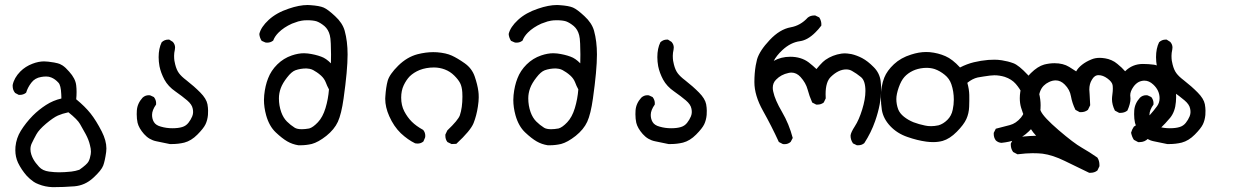

<svg xmlns="http://www.w3.org/2000/svg" viewBox="-20 -463 5040 770"><path d="M41.5 139.6Q41.5 132.3 42 125.5Q45.4 90.8 63.5 61.5Q83.5 29.3 111.8 0.5Q135.7 -23.4 164.6 -42Q193.4 -60.5 226.1 -67.9Q226.1 -69.3 226.1 -73.7Q226.1 -78.1 225.6 -85.9Q224.1 -121.1 214.4 -131.3Q201.2 -146 185.5 -152.3Q176.3 -156.2 165.5 -156.2Q154.8 -156.2 145 -154.3Q120.1 -150.4 105.5 -131.1Q90.8 -111.8 85 -91.8L83.5 -90.3Q73.2 -82.5 59.6 -82.5Q58.1 -82.5 55.2 -82.5L40.5 -90.3Q34.7 -97.7 32.7 -104.5Q30.8 -111.3 30.8 -118.2Q30.8 -120.6 30.8 -122.1Q36.6 -150.9 61.5 -176.3Q82 -196.8 110.4 -207.5Q134.8 -216.8 156.7 -216.8Q170.4 -216.8 196.8 -212.4Q214.4 -209 220 -206.3Q225.6 -203.6 230.5 -200.7Q243.2 -192.4 257.3 -175.8Q282.7 -147.9 285.6 -120.6Q287.1 -107.9 287.1 -93.8Q287.1 -79.6 285.6 -64.9Q320.8 -36.1 343.3 -7.8Q365.7 20.5 388.2 64.5Q406.7 101.1 406.7 132.3Q406.7 139.6 405.8 146.5Q400.9 182.1 394 200.7Q387.2 219.7 354 250.2Q320.8 280.8 278.1 284.2Q235.4 287.6 191.4 287.6Q161.1 286.6 134.8 275.9Q123 271.5 115.2 266.1Q99.1 254.9 87.4 242.2Q65.9 217.8 52.2 189.5Q41.5 166 41.5 139.6ZM107.4 111.8Q102.1 123 102.1 135.3Q102.1 146 105.5 156.5Q108.9 167 113.3 174.8Q121.6 189.9 136.7 206.1Q150.9 221.7 176.8 225.1Q198.2 228 216.8 228Q238.3 228 266.1 225.1Q282.7 223.1 298.3 217.8Q329.1 196.3 335.2 184.3Q341.3 172.4 343.8 155.8Q344.7 150.9 344.7 145.5Q344.7 133.3 340.8 119.1Q335.9 97.7 323.7 75Q311.5 52.2 300.8 34.2Q291 16.6 254.4 -12.7Q229.5 -7.3 211.9 0.5Q194.3 8.3 165 32.7Q136.2 57.1 126 75.7Q115.2 95.2 107.4 111.8Z M528.3 -4.9Q528.3 -12.2 528.8 -20Q530.8 -48.3 551.8 -71.3Q562.5 -81.1 576.2 -81.1Q581.5 -81.1 583.5 -80.1L597.2 -73.7Q602.5 -66.9 604.2 -60.8Q606 -54.7 606 -51Q606 -47.4 606 -43.9Q589.8 -21 589.8 -2.4Q589.8 14.2 597.2 26.4Q605 39.6 625.5 44.9Q647.5 51.3 671.4 51.3Q695.3 51.3 710.9 46.4Q725.6 42 735.4 29.8Q745.1 17.6 751 3.4Q754.4 -5.4 754.4 -13.2Q754.4 -21 752.9 -27.3Q750 -43.9 730.7 -60.3Q711.4 -76.7 683.6 -96.2Q654.3 -116.2 639.2 -144Q625 -170.9 619.6 -197.3Q616.2 -215.8 616.2 -233.9Q616.2 -268.6 628.4 -293.5Q639.6 -304.2 654.8 -304.2Q656.2 -304.2 658.7 -304.2L673.3 -294.9Q682.1 -284.7 682.1 -272.5Q682.1 -268.1 681.2 -263.7Q678.2 -250.5 678.2 -239.3Q678.2 -228 679.4 -219.7Q680.7 -211.4 682.6 -204.6Q688 -182.6 697.8 -169.4Q707.5 -156.2 727.5 -141.1Q758.8 -116.7 783.2 -92Q807.6 -67.4 812 -44.9Q814.5 -30.3 814.5 -19.5Q814.5 -8.8 814 -2Q812 19 804.2 35.4Q796.4 51.8 771.7 76.7Q747.1 101.6 719.2 108.9Q695.3 114.7 669.4 114.7Q662.1 114.7 661.1 114.7Q633.8 108.9 606.9 103.5Q578.1 97.7 557.6 74.5Q537.1 51.3 531.7 29.3Q528.3 13.7 528.3 -4.9Z M1038.6 -62Q1038.6 -72.3 1039.6 -81.5Q1043.5 -119.6 1055.2 -148.9Q1066.9 -179.7 1092 -204.6Q1117.2 -229.5 1150.4 -240.7Q1176.3 -249.5 1199.2 -249.5Q1207.5 -249.5 1214.8 -248.5Q1244.6 -244.6 1268.1 -235.8Q1287.6 -229 1307.1 -209Q1307.6 -224.6 1307.6 -244.4Q1307.6 -264.2 1306.6 -287.8Q1305.7 -311.5 1302.7 -321.8Q1296.9 -344.7 1281.2 -358.4Q1264.6 -372.1 1250 -377.4Q1235.8 -381.8 1212.4 -381.8Q1198.7 -381.8 1189.9 -380.1Q1181.2 -378.4 1175.8 -377Q1164.6 -373.5 1150.9 -368.2Q1118.2 -353.5 1097.2 -332.5Q1082.5 -317.9 1076.2 -301.8L1075.7 -300.3L1074.2 -299.3Q1064.5 -292 1051.8 -292Q1045.4 -292 1043.5 -293L1029.3 -299.3Q1021 -312.5 1020 -326.7Q1026.4 -354.5 1057.6 -383.3Q1088.9 -412.1 1137.7 -428.2Q1180.2 -442.9 1213.9 -442.9Q1219.2 -442.9 1224.1 -442.4Q1261.2 -439.9 1278.1 -432.6Q1294.9 -425.3 1323.7 -398.4Q1353.5 -371.1 1362.3 -339.8Q1374 -297.4 1374 -244.6Q1374 -181.6 1357.9 -67.9Q1349.1 -5.4 1335 25.4Q1320.8 56.2 1288.6 82Q1256.3 107.4 1230.5 114.3Q1208 119.6 1184.6 119.6Q1178.2 119.6 1176.8 119.6Q1152.3 115.7 1132.1 104Q1111.8 92.3 1085.9 67.9Q1059.6 43 1047.4 -0.5Q1038.6 -32.7 1038.6 -62ZM1209 -188.5Q1185.1 -188.5 1164.6 -181.2Q1148.9 -175.3 1131.3 -152.3Q1113.3 -129.4 1106 -109.4Q1098.6 -89.4 1098.6 -68.4Q1098.6 -39.6 1107.9 -13.2Q1116.2 9.8 1130.6 24.2Q1145 38.6 1162.1 49.3Q1171.9 55.2 1190.4 55.2Q1203.1 55.2 1220.2 52.2Q1235.4 47.9 1254.9 27.3Q1274.4 6.8 1285.4 -29.5Q1296.4 -65.9 1299.3 -104.5Q1291.5 -118.7 1286.6 -132.3Q1280.8 -147.5 1267.6 -159.7Q1258.3 -168 1250.5 -173.1Q1242.7 -178.2 1236.1 -181.9Q1229.5 -185.5 1221.7 -187Q1213.9 -188.5 1209 -188.5Z M1766.1 81.5Q1766.1 79.6 1766.1 76.7L1773.9 60.1Q1817.4 18.6 1824.2 -0.5Q1834.5 -31.2 1834.5 -75.2Q1834.5 -84 1834 -92.8Q1832.5 -115.7 1825.2 -129.9Q1817.9 -144 1801.5 -160.2Q1785.2 -176.3 1764.2 -184.3Q1743.2 -192.4 1720.2 -192.4Q1689 -192.4 1662.6 -182.1Q1639.2 -172.4 1623 -156.7Q1609.4 -142.6 1599.1 -121.1Q1588.9 -99.6 1588.9 -71.3Q1588.9 -40.5 1601.3 -16.6Q1613.8 7.3 1631.3 24.9Q1648.9 42.5 1677.2 58.1Q1685.5 68.4 1685.5 81.1Q1685.5 86.9 1684.6 88.9L1678.2 104L1677.2 105Q1667.5 112.8 1654.3 112.8Q1650.4 112.8 1645 111.8Q1616.2 98.1 1587.4 71.3Q1559.1 43.9 1541 2.9Q1524.9 -33.2 1524.9 -66.9Q1524.9 -71.3 1525.4 -76.2Q1527.8 -113.3 1534.7 -138.7Q1542 -165 1577.1 -199.7Q1612.3 -234.4 1654.8 -245.6Q1688 -253.9 1717.3 -253.9Q1725.1 -253.9 1732.9 -253.4Q1769 -250.5 1792 -240Q1814.9 -229.5 1843.3 -209.5Q1872.6 -189 1883.8 -156.2Q1895 -123.5 1898.4 -97.2Q1899.9 -87.4 1899.9 -72.3Q1899.9 -57.1 1896.5 -35.2Q1891.1 0.5 1879.4 30.3Q1867.7 60.5 1810.1 113.8L1791 114.7L1774.9 106.9L1773.9 106Q1766.1 95.7 1766.1 81.5Z M2038.6 -62Q2038.6 -72.3 2039.6 -81.5Q2043.5 -119.6 2055.2 -148.9Q2066.9 -179.7 2092 -204.6Q2117.2 -229.5 2150.4 -240.7Q2176.3 -249.5 2199.2 -249.5Q2207.5 -249.5 2214.8 -248.5Q2244.6 -244.6 2268.1 -235.8Q2287.6 -229 2307.1 -209Q2307.6 -224.6 2307.6 -244.4Q2307.6 -264.2 2306.6 -287.8Q2305.7 -311.5 2302.7 -321.8Q2296.9 -344.7 2281.2 -358.4Q2264.6 -372.1 2250 -377.4Q2235.8 -381.8 2212.4 -381.8Q2198.7 -381.8 2189.9 -380.1Q2181.2 -378.4 2175.8 -377Q2164.6 -373.5 2150.9 -368.2Q2118.2 -353.5 2097.2 -332.5Q2082.5 -317.9 2076.2 -301.8L2075.7 -300.3L2074.2 -299.3Q2064.5 -292 2051.8 -292Q2045.4 -292 2043.5 -293L2029.3 -299.3Q2021 -312.5 2020 -326.7Q2026.4 -354.5 2057.6 -383.3Q2088.9 -412.1 2137.7 -428.2Q2180.2 -442.9 2213.9 -442.9Q2219.2 -442.9 2224.1 -442.4Q2261.2 -439.9 2278.1 -432.6Q2294.9 -425.3 2323.7 -398.4Q2353.5 -371.1 2362.3 -339.8Q2374 -297.4 2374 -244.6Q2374 -181.6 2357.9 -67.9Q2349.1 -5.4 2335 25.4Q2320.8 56.2 2288.6 82Q2256.3 107.4 2230.5 114.3Q2208 119.6 2184.6 119.6Q2178.2 119.6 2176.8 119.6Q2152.3 115.7 2132.1 104Q2111.8 92.3 2085.9 67.9Q2059.6 43 2047.4 -0.5Q2038.6 -32.7 2038.6 -62ZM2209 -188.5Q2185.1 -188.5 2164.6 -181.2Q2148.9 -175.3 2131.3 -152.3Q2113.3 -129.4 2106 -109.4Q2098.6 -89.4 2098.6 -68.4Q2098.6 -39.6 2107.9 -13.2Q2116.2 9.8 2130.6 24.2Q2145 38.6 2162.1 49.3Q2171.9 55.2 2190.4 55.2Q2203.1 55.2 2220.2 52.2Q2235.4 47.9 2254.9 27.3Q2274.4 6.8 2285.4 -29.5Q2296.4 -65.9 2299.3 -104.5Q2291.5 -118.7 2286.6 -132.3Q2280.8 -147.5 2267.6 -159.7Q2258.3 -168 2250.5 -173.1Q2242.7 -178.2 2236.1 -181.9Q2229.5 -185.5 2221.7 -187Q2213.9 -188.5 2209 -188.5Z M2528.3 -4.9Q2528.3 -12.2 2528.8 -20Q2530.8 -48.3 2551.8 -71.3Q2562.5 -81.1 2576.2 -81.1Q2581.5 -81.1 2583.5 -80.1L2597.2 -73.7Q2602.5 -66.9 2604.2 -60.8Q2606 -54.7 2606 -51Q2606 -47.4 2606 -43.9Q2589.8 -21 2589.8 -2.4Q2589.8 14.2 2597.2 26.4Q2605 39.6 2625.5 44.9Q2647.5 51.3 2671.4 51.3Q2695.3 51.3 2710.9 46.4Q2725.6 42 2735.4 29.8Q2745.1 17.6 2751 3.4Q2754.4 -5.4 2754.4 -13.2Q2754.4 -21 2752.9 -27.3Q2750 -43.9 2730.7 -60.3Q2711.4 -76.7 2683.6 -96.2Q2654.3 -116.2 2639.2 -144Q2625 -170.9 2619.6 -197.3Q2616.2 -215.8 2616.2 -233.9Q2616.2 -268.6 2628.4 -293.5Q2639.6 -304.2 2654.8 -304.2Q2656.2 -304.2 2658.7 -304.2L2673.3 -294.9Q2682.1 -284.7 2682.1 -272.5Q2682.1 -268.1 2681.2 -263.7Q2678.2 -250.5 2678.2 -239.3Q2678.2 -228 2679.4 -219.7Q2680.7 -211.4 2682.6 -204.6Q2688 -182.6 2697.8 -169.4Q2707.5 -156.2 2727.5 -141.1Q2758.8 -116.7 2783.2 -92Q2807.6 -67.4 2812 -44.9Q2814.5 -30.3 2814.5 -19.5Q2814.5 -8.8 2814 -2Q2812 19 2804.2 35.4Q2796.4 51.8 2771.7 76.7Q2747.1 101.6 2719.2 108.9Q2695.3 114.7 2669.4 114.7Q2662.1 114.7 2661.1 114.7Q2633.8 108.9 2606.9 103.5Q2578.1 97.7 2557.6 74.5Q2537.1 51.3 2531.7 29.3Q2528.3 13.7 2528.3 -4.9Z M3083 -218.8Q3112.8 -235.4 3148.9 -235.4Q3192.9 -235.4 3223.1 -212.9Q3241.2 -198.7 3254.4 -186Q3256.8 -189 3259.3 -191.9Q3261.7 -194.8 3263.9 -197.3Q3266.1 -199.7 3268.1 -202.1Q3280.8 -216.3 3290 -222.7Q3318.8 -242.7 3354.5 -248Q3361.3 -249 3366.2 -249Q3371.1 -249 3377.4 -248.5Q3383.8 -248 3394.5 -246.1Q3416 -241.2 3437.5 -230Q3460.4 -217.8 3483.4 -194.3Q3507.3 -170.9 3511.7 -138.2Q3513.7 -122.6 3513.7 -104.5Q3513.7 -45.9 3489.7 22.5Q3473.6 68.8 3446.3 110.8Q3436.5 119.6 3421.4 119.6Q3419.4 119.6 3416.5 119.6L3400.4 111.8L3399.9 110.4Q3391.1 97.2 3391.1 81.1V80.6Q3392.1 68.4 3408.4 43.2Q3424.8 18.1 3437.7 -23.7Q3450.7 -65.4 3450.7 -98.1Q3450.7 -139.2 3432.9 -153.8Q3415 -168.5 3397.5 -178.2Q3387.2 -184.6 3373.5 -184.6Q3342.8 -184.6 3312 -154.8Q3291 -134.8 3291 -85.4Q3291 -78.1 3291.5 -68.4L3283.7 -52.2L3282.7 -51.3Q3272.5 -43.5 3258.3 -43.5Q3256.3 -43.5 3253.4 -43.5L3237.3 -51.8Q3225.6 -78.1 3218.8 -104.2Q3211.9 -130.4 3190.4 -154.3Q3174.3 -171.9 3153.8 -171.9Q3148.4 -171.9 3142.1 -170.4Q3112.3 -164.1 3092.8 -144Q3079.1 -130.9 3079.1 -110.8Q3079.1 -103.5 3081.1 -95.2Q3087.9 -62.5 3116.2 -14.2Q3144.5 34.2 3159.2 90.3L3150.9 106Q3140.6 115.2 3126.5 115.2Q3120.6 115.2 3118.7 114.3L3103.5 106.4Q3074.2 42.5 3039.8 -18.8Q3005.4 -80.1 3005.4 -133.8Q3005.4 -168.9 3010.7 -200.2Q3013.2 -213.9 3016.1 -225.1Q3026.4 -259.8 3066.9 -302.7Q3107.4 -345.7 3150.9 -353.5Q3190.4 -360.4 3219.7 -392.6Q3230.5 -400.9 3244.6 -400.9Q3246.6 -400.9 3249.5 -400.9L3265.6 -393.1Q3270.5 -385.3 3272.2 -378.4Q3273.9 -371.6 3273.9 -367.7Q3273.9 -363.8 3273.9 -360.4Q3261.7 -344.2 3250 -333Q3219.2 -302.2 3188.5 -297.9Q3150.9 -293 3117.7 -262.2Q3093.8 -239.7 3083 -218.8Z M3965.3 74.7Q3965.3 72.8 3965.3 69.8L3973.6 53.2Q4003.4 45.4 4029.8 38.6Q4054.7 32.2 4074.7 8.3Q4090.8 -11.7 4090.8 -34.2Q4090.8 -38.1 4090.3 -42.5Q4086.4 -70.8 4078.6 -88.6Q4070.8 -106.4 4053.7 -126.5Q4037.1 -145.5 4009.3 -154.8Q3988.3 -161.1 3967.8 -161.1Q3954.1 -161.1 3924.3 -156.2Q3911.6 -154.3 3900.9 -152.3Q3879.9 -147.5 3859.4 -130.9Q3866.7 -105 3867.2 -82.5Q3867.7 -59.6 3866.7 -34.7Q3865.7 -8.3 3855.5 14.4Q3845.2 37.1 3817.1 65.4Q3789.1 93.8 3760.3 102.1Q3742.7 106.9 3722.2 106.9Q3709 106.9 3694.8 105Q3658.7 100.1 3619.6 86.4Q3578.1 72.3 3550.3 42.7Q3522.5 13.2 3516.6 -22Q3512.7 -47.4 3512.7 -72.3Q3512.7 -117.7 3526.4 -151.9Q3537.6 -179.7 3565.2 -205.6Q3592.8 -231.4 3633.8 -244.1Q3665.5 -254.4 3693.8 -254.4Q3701.2 -254.4 3708.5 -253.9Q3742.7 -250.5 3771.5 -237.8Q3799.8 -225.6 3830.1 -192.4Q3857.4 -206.5 3885.7 -213.4Q3914.1 -220.2 3943.4 -222.7Q3954.6 -223.6 3968.5 -223.6Q3982.4 -223.6 3998 -221.2Q4022.9 -217.3 4043.9 -209.5Q4065.4 -201.7 4101.6 -163.1Q4137.7 -124.5 4147 -89.8Q4153.3 -64 4153.3 -41Q4153.3 -33.2 4152.8 -25.9Q4149.9 3.4 4141.1 20.5Q4131.3 39.6 4105.7 64.2Q4080.1 88.9 4053.2 97.7Q4026.4 106.9 3996.1 109.9Q3982.9 108.9 3973.6 100.1Q3965.3 88.9 3965.3 74.7ZM3805.2 -63.5Q3805.2 -96.2 3795.4 -125Q3787.6 -147.9 3768.6 -163.1Q3749.5 -178.7 3728.5 -186Q3713.4 -190.9 3695.8 -190.9Q3690.4 -190.9 3684.1 -190.4Q3659.7 -188 3641.1 -179.2Q3620.6 -169.4 3607.2 -154.5Q3593.8 -139.6 3584.2 -112.1Q3574.7 -84.5 3574.7 -65.9Q3574.7 -44.9 3582 -24.9Q3588.4 -8.3 3605.2 5.1Q3622.1 18.6 3643.6 27.3Q3665.5 35.6 3689.9 40.5Q3700.7 43 3714.1 43Q3727.5 43 3743.7 39.6Q3762.7 34.2 3779.3 17.8Q3795.9 1.5 3800.8 -22.9Q3805.2 -43 3805.2 -63.5Z M4060.5 155.8 4043 146.5Q4037.6 138.7 4035.6 131.3Q4033.7 124 4033.7 117.2Q4033.7 115.7 4033.7 112.8L4043 94.7Q4048.8 91.3 4056.2 89.4Q4079.6 83 4135.3 81.5Q4123 68.4 4113.3 53.2Q4087.9 12.7 4074.7 -32.2Q4069.8 -49.3 4069.8 -69.3Q4069.8 -81.5 4071.8 -94.7Q4077.6 -132.8 4114.3 -169.9Q4141.6 -196.8 4167.5 -204.1Q4189 -209.5 4209 -209.5Q4243.7 -209.5 4267.6 -194.8Q4282.2 -186 4295.9 -176.8Q4303.2 -190.4 4319.1 -203.1Q4335 -215.8 4356.9 -224.6Q4371.6 -231 4390.1 -231Q4399.4 -231 4412.1 -229Q4424.8 -227.1 4437.7 -221.4Q4450.7 -215.8 4461.4 -206.5Q4479.5 -191.9 4492.2 -177.2Q4521.5 -206.5 4563.5 -206.5Q4585.4 -206.5 4607.4 -203.6Q4630.9 -200.2 4658.2 -172.9Q4682.1 -148.9 4690.4 -121.1Q4696.8 -99.6 4696.8 -73.2Q4696.8 -64 4695.8 -54.2Q4692.9 -15.6 4672.9 9.3Q4653.3 32.7 4635 50Q4616.7 67.4 4585.4 91.8Q4571.3 106.9 4550.8 106.9Q4547.9 106.9 4544.4 106.9L4527.3 97.7Q4519.5 85.9 4516.1 69.3Q4519.5 56.2 4527.3 44.9Q4544.9 33.7 4560.1 23.9Q4578.6 12.2 4592.8 -3.4Q4606.9 -19 4620.6 -37.6Q4630.4 -51.3 4630.4 -68.8Q4630.4 -100.6 4605 -124Q4588.4 -139.6 4569.8 -139.6Q4558.1 -139.6 4546.9 -134.3Q4534.7 -127.9 4525.4 -114.7Q4512.7 -96.7 4512.7 -80.6Q4512.7 -77.6 4513.2 -74.2Q4513.7 -70.8 4513.7 -66.9Q4513.7 -47.4 4501.5 -20L4500.5 -19Q4489.3 -10.3 4473.1 -10.3Q4471.2 -10.3 4468.3 -10.3L4451.2 -19.5Q4439.5 -43 4439.5 -65.4Q4439.5 -72.8 4441.2 -85Q4442.9 -97.2 4442.9 -106.9Q4442.9 -116.7 4441.9 -122.1Q4439.5 -134.8 4421.4 -148.2Q4403.3 -161.6 4385.7 -161.6Q4369.1 -161.6 4358.9 -143.1Q4348.6 -126.5 4348.6 -104Q4348.6 -100.1 4349.9 -84Q4351.1 -67.9 4352.1 -41L4343.3 -22.9L4342.3 -22Q4331.1 -13.2 4314.9 -13.2Q4313 -13.2 4310.1 -13.2L4293 -22.5Q4279.8 -49.3 4274.9 -77.1Q4270.5 -103.5 4250 -124Q4233.4 -140.6 4213.9 -140.6Q4200.2 -140.6 4186.5 -133.8Q4174.8 -128.4 4165.5 -119.1Q4145.5 -98.6 4145.5 -60.1Q4145.5 -36.1 4154.3 -17.1Q4165.5 7.3 4225.8 59.1Q4286.1 110.8 4317.9 128.9Q4349.6 147 4380.9 168.9Q4389.2 181.6 4389.2 198.2Q4389.2 200.2 4389.2 203.6L4381.3 220.2L4380.4 221.2Q4369.1 230 4353 230Q4351.1 230 4348.1 230Q4298.3 206.1 4250 182.4Q4201.7 158.7 4161.1 153.3Q4144.5 151.4 4120.6 151.4Q4096.7 151.4 4060.5 155.8Z M4528.3 -4.9Q4528.3 -12.2 4528.8 -20Q4530.8 -48.3 4551.8 -71.3Q4562.5 -81.1 4576.2 -81.1Q4581.5 -81.1 4583.5 -80.1L4597.2 -73.7Q4602.5 -66.9 4604.2 -60.8Q4606 -54.7 4606 -51Q4606 -47.4 4606 -43.9Q4589.8 -21 4589.8 -2.4Q4589.8 14.2 4597.2 26.4Q4605 39.6 4625.5 44.9Q4647.5 51.3 4671.4 51.3Q4695.3 51.3 4710.9 46.4Q4725.6 42 4735.4 29.8Q4745.1 17.6 4751 3.4Q4754.4 -5.4 4754.4 -13.2Q4754.4 -21 4752.9 -27.3Q4750 -43.9 4730.7 -60.3Q4711.4 -76.7 4683.6 -96.2Q4654.3 -116.2 4639.2 -144Q4625 -170.9 4619.6 -197.3Q4616.2 -215.8 4616.2 -233.9Q4616.2 -268.6 4628.4 -293.5Q4639.6 -304.2 4654.8 -304.2Q4656.2 -304.2 4658.7 -304.2L4673.3 -294.9Q4682.1 -284.7 4682.1 -272.5Q4682.1 -268.1 4681.2 -263.7Q4678.2 -250.5 4678.2 -239.3Q4678.2 -228 4679.4 -219.7Q4680.7 -211.4 4682.6 -204.6Q4688 -182.6 4697.8 -169.4Q4707.5 -156.2 4727.5 -141.1Q4758.8 -116.7 4783.2 -92Q4807.6 -67.4 4812 -44.9Q4814.5 -30.3 4814.5 -19.5Q4814.5 -8.8 4814 -2Q4812 19 4804.2 35.4Q4796.4 51.8 4771.7 76.7Q4747.1 101.6 4719.2 108.9Q4695.3 114.7 4669.4 114.7Q4662.1 114.7 4661.1 114.7Q4633.8 108.9 4606.9 103.5Q4578.1 97.7 4557.6 74.5Q4537.1 51.3 4531.7 29.3Q4528.3 13.7 4528.3 -4.9Z"/></svg>

Font: Bakudai
Style: Medium
Weight: 500
Version: Version 1.48